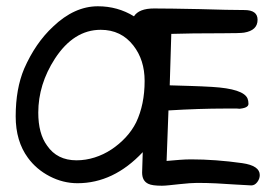

<svg xmlns="http://www.w3.org/2000/svg" viewBox="-20 -591 878 612"><path d="M496 1Q465 1 453 -5Q433 -14 433 -41L435 -106Q342 -7 227 -7Q181 -7 138.5 -29Q96 -51 69 -88Q30 -141 30 -220Q30 -308 57 -372Q93 -454 149 -506Q217 -571 292 -571Q355 -571 407 -539Q423 -564 471 -564Q495 -564 531 -563.5Q567 -563 615 -562Q711 -559 759 -559Q801 -559 801 -528Q801 -494 758 -487Q752 -486 735 -485.5Q718 -485 690 -485Q638 -485 597 -484.5Q556 -484 526 -483L521 -319Q555 -318 588.5 -317Q622 -316 656 -314Q756 -308 769 -277Q772 -270 772 -260Q772 -246 739 -244Q745 -245 734.5 -245Q724 -245 697 -245Q615 -245 517 -239L511 -78Q533 -80 552.5 -81.5Q572 -83 589 -83Q667 -83 752 -71Q808 -63 808 -33Q808 -21 800 -10.5Q792 0 781 0L727 -3Q699 -5 669.5 -6.5Q640 -8 608 -8Q598 -8 584.5 -7Q571 -6 552 -4Q533 -2 519 -0.5Q505 1 496 1ZM224 -80Q253 -80 281.5 -89Q310 -98 335 -114.5Q360 -131 380.5 -153Q401 -175 414 -201Q441 -258 441 -333Q441 -400 405 -446Q366 -496 301 -496Q215 -496 155 -404Q102 -322 102 -232Q102 -165 130 -127Q162 -80 224 -80Z"/></svg>

Font: Dongol
Style: Regular
Weight: 400
Designer: Abdo Mohamed and Ibrahim Hamdi
Foundry: Protype Foundry
Version: Version 1.000;hotconv 1.0.109;makeotfexe 2.5.65596